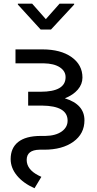

<svg xmlns="http://www.w3.org/2000/svg" viewBox="-20 -793 522 1029"><path d="M225.6 -690.4 299.3 -773.4H377.4V-768.6L253.4 -634.8H197.8L75.7 -768.6V-773.4H152.3ZM331.5 -379.4Q331.5 -412.1 300.5 -432.4Q269.5 -452.6 214.8 -453.6H63V-528.3H207Q305.7 -528.3 363.8 -486.8Q421.9 -445.3 421.9 -377.4Q421.9 -341.8 397 -312.7Q372.1 -283.7 327.6 -266.1Q432.6 -233.9 432.6 -148.4Q432.6 -76.2 373.3 -33.4Q314 9.3 216.3 9.3H191.9Q123 10.7 123 64Q123 115.2 186.5 147.5L201.7 154.8L165 215.8Q104.5 189 70.8 147.9Q37.1 106.9 37.1 59.6Q37.1 0 77.4 -32Q117.7 -64 196.8 -64.5H223.1Q278.8 -65.4 311.5 -88.9Q342.3 -111.3 342.3 -146.5Q342.3 -225.6 205.6 -227.1H130.9V-301.3H197.3Q331.5 -301.3 331.5 -379.4Z"/></svg>

Font: MAUL
Style: Regular
Weight: 400
Designer: MAUL
Version: Version 1.0; 2020; ttfautohint (v1.8.3)